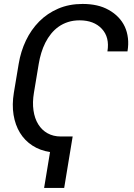

<svg xmlns="http://www.w3.org/2000/svg" viewBox="-20 -757 671 965"><path d="M49.7 -291.2 73.9 -436.1Q84.2 -498.6 110.3 -553.3Q136.4 -608 177 -649Q217.7 -690 272.5 -713.6Q327.4 -737.2 394.9 -737.2Q433.6 -737.2 466.3 -729.9Q498.9 -722.7 526.6 -707Q554 -691.8 574.4 -670.6Q594.8 -649.5 607.1 -623.2Q619.3 -596.9 623 -565.5Q626.8 -534.1 620.7 -498.6H519.9Q531.6 -569.6 491.8 -612.2Q452.1 -654.8 380 -654.8Q348.4 -654.8 322.1 -646.3Q295.8 -637.8 274.7 -622.9Q253.6 -608 236.9 -587.4Q220.2 -566.8 207.9 -542.4Q195.7 -518.1 187.5 -491.1Q179.3 -464.1 174.7 -436.1L150.6 -291.2Q142.4 -242.5 148.3 -202.1Q154.1 -161.6 172.1 -132.5Q190 -103.3 218.9 -87.2Q247.9 -71 285.5 -71H345.2L302.6 187.5H201.7L231.5 7.1Q181.5 -0.4 142.9 -25.4Q104.4 -50.4 80.4 -89.5Q56.5 -128.6 48.1 -179.9Q39.8 -231.2 49.7 -291.2Z"/></svg>

Font: Inter P
Style: Italic
Weight: 400
Italic angle: -9.40001°
Designer: Rasmus Andersson
Foundry: rsms
Version: Version 3.018;git-588b23468